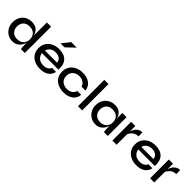

<svg xmlns="http://www.w3.org/2000/svg" viewBox="320 -2175 3601 3601"><g transform="rotate(45 2121.0 -374.5)"><path d="M284 11Q214 11 158 -22Q102 -55 69 -113.5Q36 -172 36 -248Q36 -326 68 -384.5Q100 -443 156 -476Q212 -509 284 -509Q377 -509 426.5 -465.5Q476 -422 494 -353V-698H606V0H502Q500 -22 497 -56.5Q494 -91 494 -118V-159Q482 -115 456 -76.5Q430 -38 388 -13.5Q346 11 284 11ZM318 -81Q402 -81 448 -128.5Q494 -176 494 -248Q494 -327 447.5 -372.5Q401 -418 318 -418Q238 -418 194 -370.5Q150 -323 150 -248Q150 -173 196.5 -127Q243 -81 318 -81Z M1164 -164H1271Q1259 -88 1194 -38.5Q1129 11 1017 11Q931 11 864.5 -20.5Q798 -52 760 -110Q722 -168 722 -248Q722 -327 759 -385.5Q796 -444 861.5 -476.5Q927 -509 1013 -509Q1145 -509 1213 -438.5Q1281 -368 1274 -226H835Q842 -162 889 -121Q936 -80 1015 -80Q1073 -80 1112.5 -103Q1152 -126 1164 -164ZM1010 -419Q942 -419 898 -385.5Q854 -352 841 -300H1162Q1157 -356 1116 -387.5Q1075 -419 1010 -419ZM952 -601 1077 -760H1224L1057 -601Z M1909 -193Q1900 -97 1827.5 -43Q1755 11 1640 11Q1558 11 1491.5 -19Q1425 -49 1386 -106.5Q1347 -164 1347 -248Q1347 -331 1386 -389.5Q1425 -448 1491.5 -478.5Q1558 -509 1640 -509Q1754 -509 1826 -455Q1898 -401 1908 -306H1806Q1789 -359 1744.5 -388.5Q1700 -418 1640 -418Q1591 -418 1550 -398.5Q1509 -379 1484.5 -341Q1460 -303 1460 -248Q1460 -193 1484.5 -155.5Q1509 -118 1549.5 -99Q1590 -80 1640 -80Q1706 -80 1748.5 -109.5Q1791 -139 1807 -193Z M2017 -698H2128V0H2017Z M2485 11Q2417 11 2360.5 -22Q2304 -55 2270.5 -113.5Q2237 -172 2237 -248Q2237 -326 2271 -384.5Q2305 -443 2363 -476Q2421 -509 2493 -509Q2582 -509 2629.5 -466Q2677 -423 2695 -354V-498H2807V0H2703Q2703 0 2701 -19Q2699 -38 2697 -65.5Q2695 -93 2695 -118V-159Q2683 -115 2657 -76.5Q2631 -38 2589 -13.5Q2547 11 2485 11ZM2519 -81Q2603 -81 2649 -128.5Q2695 -176 2695 -248Q2695 -327 2648.5 -372Q2602 -417 2519 -417Q2439 -417 2395 -370Q2351 -323 2351 -248Q2351 -173 2397.5 -127Q2444 -81 2519 -81Z M2929 -498H3040V-353Q3047 -375 3060 -402Q3073 -429 3094.5 -453Q3116 -477 3147 -493Q3178 -509 3220 -509V-403Q3171 -403 3135 -384Q3099 -365 3075.5 -336.5Q3052 -308 3040 -279V0H2929Z M3720 -164H3827Q3815 -88 3750 -38.5Q3685 11 3573 11Q3487 11 3420.5 -20.5Q3354 -52 3316 -110Q3278 -168 3278 -248Q3278 -327 3315 -385.5Q3352 -444 3417.5 -476.5Q3483 -509 3569 -509Q3701 -509 3769 -438.5Q3837 -368 3830 -226H3391Q3398 -162 3445 -121Q3492 -80 3571 -80Q3629 -80 3668.5 -103Q3708 -126 3720 -164ZM3566 -419Q3498 -419 3454 -385.5Q3410 -352 3397 -300H3718Q3713 -356 3672 -387.5Q3631 -419 3566 -419Z M3929 -498H4040V-353Q4047 -375 4060 -402Q4073 -429 4094.5 -453Q4116 -477 4147 -493Q4178 -509 4220 -509V-403Q4171 -403 4135 -384Q4099 -365 4075.5 -336.5Q4052 -308 4040 -279V0H3929Z"/></g></svg>

Font: Syne SemiBold
Style: Regular
Weight: 600
Designer: Lucas Descroix
Foundry: Bonjour Monde
Version: Version 2.200; ttfautohint (v1.8.4)